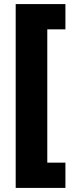

<svg xmlns="http://www.w3.org/2000/svg" viewBox="-20 -754 364 942"><path d="M301 168V44H212V-610H301V-734H57V168Z"/></svg>

Font: Noto Sans Canadian Aboriginal Black
Style: Regular
Weight: 900
Designer: Monotype Design Team, Typotheque's Kevin King
Foundry: Monotype Imaging Inc.
Version: Version 2.004